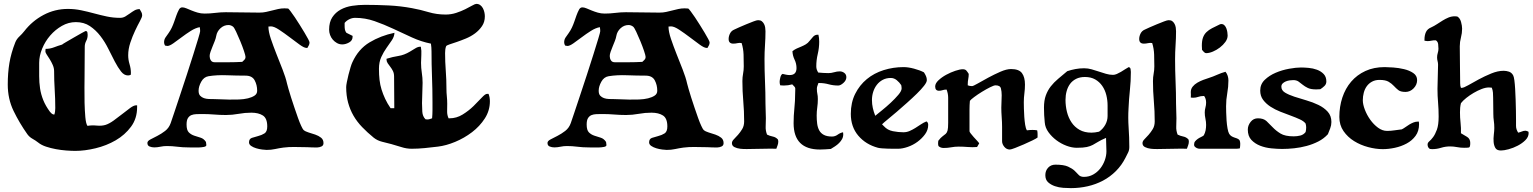

<svg xmlns="http://www.w3.org/2000/svg" viewBox="-20 -761 7902 990"><path d="M330 -715Q365 -715 398.5 -708Q432 -701 465 -692Q498 -683 531 -676Q564 -669 599 -669Q614 -669 626 -676Q638 -683 649.5 -691.5Q661 -700 673 -707Q685 -714 700 -714Q705 -706 709 -698.5Q713 -691 713 -682Q713 -673 701.5 -652Q690 -631 676.5 -602.5Q663 -574 652 -541Q641 -508 641 -476Q641 -453 648 -430Q655 -407 655 -384L654 -375Q646 -372 640 -372Q620 -372 604 -392.5Q588 -413 572 -443.5Q556 -474 538.5 -509.5Q521 -545 497.5 -575.5Q474 -606 443.5 -626.5Q413 -647 371 -647Q333 -647 299 -627.5Q265 -608 239 -578Q213 -548 197.5 -510.5Q182 -473 182 -437Q182 -401 182 -368.5Q182 -336 186.5 -305.5Q191 -275 203 -245Q215 -215 238 -184Q243 -178 247.5 -174.5Q252 -171 260 -170Q263 -178 264 -187Q265 -196 265 -204Q265 -252 262 -299Q259 -346 259 -394Q259 -410 252 -426Q245 -442 236.5 -455.5Q228 -469 221 -479.5Q214 -490 214 -496L215 -509Q238 -509 258.5 -517Q279 -525 300 -531Q303 -534 322 -545Q341 -556 362.5 -568.5Q384 -581 402 -591Q420 -601 421 -601Q431 -601 431 -591L432 -581Q432 -564 424.5 -550Q417 -536 417 -520L416 -365Q416 -347 415.5 -309.5Q415 -272 416 -231.5Q417 -191 420 -157Q423 -123 431 -112Q453 -116 478.5 -113.5Q504 -111 524 -117Q543 -123 566 -139.5Q589 -156 611 -173.5Q633 -191 651.5 -204.5Q670 -218 682 -218H687V-208Q687 -150 655.5 -107.5Q624 -65 576.5 -37.5Q529 -10 473 3.5Q417 17 368 17Q348 17 321.5 15Q295 13 268 8Q241 3 217 -5Q193 -13 177 -26Q163 -37 147.5 -45.5Q132 -54 121 -69Q80 -127 50 -189Q20 -251 20 -325Q20 -385 28.5 -436Q37 -487 59 -543Q66 -560 80 -573Q94 -586 105 -600Q146 -653 204.5 -684Q263 -715 330 -715Z M920 -723Q929 -723 941 -718Q953 -713 967.5 -707Q982 -701 999 -696Q1016 -691 1035 -691Q1062 -691 1089.5 -694.5Q1117 -698 1144 -698Q1188 -698 1231 -697Q1274 -696 1318 -696Q1336 -696 1352 -699.5Q1368 -703 1383.5 -707Q1399 -711 1414.5 -714.5Q1430 -718 1447 -718L1466 -717Q1469 -715 1478.5 -702.5Q1488 -690 1500.5 -671.5Q1513 -653 1526 -632Q1539 -611 1550.5 -592Q1562 -573 1569 -559.5Q1576 -546 1576 -542Q1576 -534 1572.5 -527.5Q1569 -521 1565 -514H1560Q1548 -514 1524 -531.5Q1500 -549 1473 -569.5Q1446 -590 1419.5 -607.5Q1393 -625 1377 -625L1364 -624Q1364 -598 1376.5 -561Q1389 -524 1405 -483.5Q1421 -443 1437 -402.5Q1453 -362 1460 -330Q1462 -322 1467.5 -302.5Q1473 -283 1481 -258Q1489 -233 1498.5 -205Q1508 -177 1516.5 -153Q1525 -129 1533 -112Q1541 -95 1545 -91Q1554 -83 1571 -78Q1588 -73 1605.5 -67Q1623 -61 1635.5 -51Q1648 -41 1648 -23Q1648 -11 1638 -6Q1628 -1 1614.5 -0.5Q1601 0 1587 -1Q1573 -2 1565 -2Q1535 -2 1503 -3Q1471 -4 1441 0Q1419 3 1398.5 7.5Q1378 12 1355 12Q1347 12 1331.5 10Q1316 8 1301 3.5Q1286 -1 1275 -8.5Q1264 -16 1264 -27Q1264 -45 1278.5 -50Q1293 -55 1311 -59.5Q1329 -64 1343.5 -73Q1358 -82 1358 -109Q1358 -151 1335.5 -165.5Q1313 -180 1276 -180Q1243 -180 1210 -174Q1177 -168 1145 -168Q1115 -168 1084.5 -170.5Q1054 -173 1024 -173Q1008 -173 993 -172.5Q978 -172 967 -167.5Q956 -163 949 -152Q942 -141 942 -119Q942 -90 953.5 -78.5Q965 -67 981.5 -61.5Q998 -56 1014.5 -51Q1031 -46 1042 -29Q1044 -19 1044 -13Q1044 -6 1031.5 -3.5Q1019 -1 1003 -0.5Q987 0 971 -0.5Q955 -1 949 -1Q921 -1 894 -4.5Q867 -8 840 -8Q823 -8 807 -4.5Q791 -1 775 -1Q763 -1 751.5 -5.5Q740 -10 740 -24Q740 -34 755.5 -42Q771 -50 791.5 -60.5Q812 -71 831.5 -86Q851 -101 860 -126Q865 -140 878 -179Q891 -218 908 -269Q925 -320 943.5 -376.5Q962 -433 977 -481Q992 -529 1002 -562Q1012 -595 1012 -600Q1012 -605 1011.5 -610.5Q1011 -616 1010 -621Q988 -617 963.5 -601.5Q939 -586 916 -568.5Q893 -551 873.5 -537.5Q854 -524 843 -524Q839 -524 831 -526Q826 -534 826 -543Q826 -557 833.5 -568Q841 -579 849 -590Q859 -604 866 -619Q873 -634 878.5 -650Q884 -666 889.5 -681.5Q895 -697 903 -712Q909 -723 920 -723ZM1061 -472Q1061 -460 1067 -450Q1073 -440 1087 -440Q1122 -440 1158 -440Q1194 -440 1229 -442Q1235 -447 1240.5 -453Q1246 -459 1246 -467Q1246 -474 1238 -498Q1230 -522 1219 -548.5Q1208 -575 1197.5 -597.5Q1187 -620 1181 -624Q1170 -632 1158 -632Q1135 -632 1117 -615.5Q1099 -599 1095 -576Q1093 -564 1087.5 -550Q1082 -536 1076 -521.5Q1070 -507 1065.5 -494Q1061 -481 1061 -472ZM1004 -293Q1004 -276 1012 -267.5Q1020 -259 1031.5 -255Q1043 -251 1057 -250.5Q1071 -250 1083 -250Q1095 -250 1116 -249Q1137 -248 1161.5 -247.5Q1186 -247 1212 -248Q1238 -249 1258.5 -254Q1279 -259 1292.5 -268Q1306 -277 1306 -293Q1306 -323 1293 -347Q1280 -371 1246 -371Q1201 -371 1149.5 -373Q1098 -375 1055 -368Q1031 -364 1017.5 -339.5Q1004 -315 1004 -293Z M2436 -741Q2448 -741 2456.5 -734.5Q2465 -728 2470 -718.5Q2475 -709 2477.5 -698Q2480 -687 2480 -677Q2480 -648 2465.5 -626.5Q2451 -605 2429.5 -589Q2408 -573 2382.5 -562.5Q2357 -552 2335 -544.5Q2313 -537 2297.5 -532Q2282 -527 2280 -522Q2277 -514 2276 -504.5Q2275 -495 2275 -487Q2275 -442 2278.5 -396.5Q2282 -351 2282 -303Q2282 -283 2284 -264.5Q2286 -246 2286 -226Q2286 -208 2285.5 -188Q2285 -168 2293 -151H2298Q2334 -151 2365.5 -170.5Q2397 -190 2421.5 -214Q2446 -238 2464 -257.5Q2482 -277 2491 -277H2499Q2506 -260 2506 -239Q2506 -191 2480 -150.5Q2454 -110 2414 -79.5Q2374 -49 2327 -29.5Q2280 -10 2238 -5Q2206 -1 2170.5 2.5Q2135 6 2103 6Q2076 6 2050 -2.5Q2024 -11 1998 -18Q1975 -24 1950.5 -30Q1926 -36 1907 -51Q1874 -78 1847.5 -105.5Q1821 -133 1803 -164Q1785 -195 1775 -231.5Q1765 -268 1765 -312Q1765 -320 1768.5 -338Q1772 -356 1777 -376Q1782 -396 1787.5 -414Q1793 -432 1797 -440Q1828 -508 1885.5 -542.5Q1943 -577 2014 -592Q2013 -572 2000.5 -553.5Q1988 -535 1973 -514Q1958 -493 1946 -467Q1934 -441 1934 -406Q1934 -375 1937 -349Q1940 -323 1947.5 -299Q1955 -275 1966 -251.5Q1977 -228 1994 -203H2007H2013V-218L2012 -366Q2012 -383 2006 -395Q2000 -407 1992.5 -416.5Q1985 -426 1979 -435Q1973 -444 1973 -454V-458Q2005 -468 2034.5 -472.5Q2064 -477 2094 -495Q2105 -501 2119.5 -510.5Q2134 -520 2146 -520H2150Q2154 -499 2152.5 -478Q2151 -457 2151 -437Q2151 -411 2155 -385.5Q2159 -360 2159 -334Q2159 -308 2157.5 -281.5Q2156 -255 2156 -229Q2156 -209 2157.5 -185Q2159 -161 2174 -146L2183 -145Q2190 -145 2196 -147Q2202 -149 2208 -151Q2210 -172 2210 -193Q2210 -214 2210 -235Q2210 -301 2207.5 -365.5Q2205 -430 2205 -496Q2205 -516 2202 -536Q2152 -546 2104 -568Q2056 -590 2008 -612.5Q1960 -635 1911.5 -652Q1863 -669 1811 -669Q1796 -669 1781.5 -662Q1767 -655 1757 -643V-626Q1757 -617 1758.5 -608.5Q1760 -600 1766 -592L1798 -576V-571Q1798 -552 1780 -542Q1762 -532 1745 -532Q1730 -532 1717.5 -539Q1705 -546 1696 -556.5Q1687 -567 1682 -580.5Q1677 -594 1677 -608Q1677 -647 1693.5 -672Q1710 -697 1736.5 -711.5Q1763 -726 1796 -731Q1829 -736 1862 -736Q1922 -736 1983.5 -733Q2045 -730 2104 -719Q2148 -711 2189.5 -698.5Q2231 -686 2278 -686Q2306 -686 2332 -694.5Q2358 -703 2379 -713.5Q2400 -724 2415 -732.5Q2430 -741 2436 -741Z M2983 -723Q2992 -723 3004 -718Q3016 -713 3030.5 -707Q3045 -701 3062 -696Q3079 -691 3098 -691Q3125 -691 3152.5 -694.5Q3180 -698 3207 -698Q3251 -698 3294 -697Q3337 -696 3381 -696Q3399 -696 3415 -699.5Q3431 -703 3446.5 -707Q3462 -711 3477.5 -714.5Q3493 -718 3510 -718L3529 -717Q3532 -715 3541.5 -702.5Q3551 -690 3563.5 -671.5Q3576 -653 3589 -632Q3602 -611 3613.5 -592Q3625 -573 3632 -559.5Q3639 -546 3639 -542Q3639 -534 3635.5 -527.5Q3632 -521 3628 -514H3623Q3611 -514 3587 -531.5Q3563 -549 3536 -569.5Q3509 -590 3482.5 -607.5Q3456 -625 3440 -625L3427 -624Q3427 -598 3439.5 -561Q3452 -524 3468 -483.5Q3484 -443 3500 -402.5Q3516 -362 3523 -330Q3525 -322 3530.5 -302.5Q3536 -283 3544 -258Q3552 -233 3561.5 -205Q3571 -177 3579.5 -153Q3588 -129 3596 -112Q3604 -95 3608 -91Q3617 -83 3634 -78Q3651 -73 3668.5 -67Q3686 -61 3698.5 -51Q3711 -41 3711 -23Q3711 -11 3701 -6Q3691 -1 3677.5 -0.5Q3664 0 3650 -1Q3636 -2 3628 -2Q3598 -2 3566 -3Q3534 -4 3504 0Q3482 3 3461.5 7.5Q3441 12 3418 12Q3410 12 3394.5 10Q3379 8 3364 3.5Q3349 -1 3338 -8.5Q3327 -16 3327 -27Q3327 -45 3341.5 -50Q3356 -55 3374 -59.5Q3392 -64 3406.5 -73Q3421 -82 3421 -109Q3421 -151 3398.5 -165.5Q3376 -180 3339 -180Q3306 -180 3273 -174Q3240 -168 3208 -168Q3178 -168 3147.5 -170.5Q3117 -173 3087 -173Q3071 -173 3056 -172.5Q3041 -172 3030 -167.5Q3019 -163 3012 -152Q3005 -141 3005 -119Q3005 -90 3016.5 -78.5Q3028 -67 3044.5 -61.5Q3061 -56 3077.5 -51Q3094 -46 3105 -29Q3107 -19 3107 -13Q3107 -6 3094.5 -3.5Q3082 -1 3066 -0.5Q3050 0 3034 -0.5Q3018 -1 3012 -1Q2984 -1 2957 -4.5Q2930 -8 2903 -8Q2886 -8 2870 -4.5Q2854 -1 2838 -1Q2826 -1 2814.5 -5.5Q2803 -10 2803 -24Q2803 -34 2818.5 -42Q2834 -50 2854.5 -60.5Q2875 -71 2894.5 -86Q2914 -101 2923 -126Q2928 -140 2941 -179Q2954 -218 2971 -269Q2988 -320 3006.5 -376.5Q3025 -433 3040 -481Q3055 -529 3065 -562Q3075 -595 3075 -600Q3075 -605 3074.5 -610.5Q3074 -616 3073 -621Q3051 -617 3026.5 -601.5Q3002 -586 2979 -568.5Q2956 -551 2936.5 -537.5Q2917 -524 2906 -524Q2902 -524 2894 -526Q2889 -534 2889 -543Q2889 -557 2896.5 -568Q2904 -579 2912 -590Q2922 -604 2929 -619Q2936 -634 2941.5 -650Q2947 -666 2952.5 -681.5Q2958 -697 2966 -712Q2972 -723 2983 -723ZM3124 -472Q3124 -460 3130 -450Q3136 -440 3150 -440Q3185 -440 3221 -440Q3257 -440 3292 -442Q3298 -447 3303.5 -453Q3309 -459 3309 -467Q3309 -474 3301 -498Q3293 -522 3282 -548.5Q3271 -575 3260.5 -597.5Q3250 -620 3244 -624Q3233 -632 3221 -632Q3198 -632 3180 -615.5Q3162 -599 3158 -576Q3156 -564 3150.5 -550Q3145 -536 3139 -521.5Q3133 -507 3128.5 -494Q3124 -481 3124 -472ZM3067 -293Q3067 -276 3075 -267.5Q3083 -259 3094.5 -255Q3106 -251 3120 -250.5Q3134 -250 3146 -250Q3158 -250 3179 -249Q3200 -248 3224.5 -247.5Q3249 -247 3275 -248Q3301 -249 3321.5 -254Q3342 -259 3355.5 -268Q3369 -277 3369 -293Q3369 -323 3356 -347Q3343 -371 3309 -371Q3264 -371 3212.5 -373Q3161 -375 3118 -368Q3094 -364 3080.5 -339.5Q3067 -315 3067 -293Z M3889 -657Q3901 -657 3908 -651.5Q3915 -646 3919.5 -637.5Q3924 -629 3925.5 -619Q3927 -609 3927 -600Q3927 -564 3924.5 -528Q3922 -492 3922 -456Q3922 -398 3924.5 -341Q3927 -284 3927 -226Q3927 -208 3928 -188.5Q3929 -169 3929 -151Q3929 -128 3928 -108Q3927 -88 3935 -67Q3949 -60 3964.5 -57Q3980 -54 3991 -42Q3993 -36 3993 -31Q3993 -21 3989.5 -12Q3986 -3 3983 6Q3952 5 3922 6Q3892 7 3861 7Q3850 7 3832 7.5Q3814 8 3797 6Q3780 4 3767 -2.5Q3754 -9 3754 -23Q3754 -33 3764 -43Q3774 -53 3785.5 -66Q3797 -79 3807 -95.5Q3817 -112 3817 -135Q3817 -188 3812.5 -239.5Q3808 -291 3808 -343Q3808 -363 3811.5 -381Q3815 -399 3815 -419Q3815 -449 3814 -479.5Q3813 -510 3804 -539Q3793 -541 3782.5 -538.5Q3772 -536 3761 -536Q3737 -536 3737 -560Q3737 -574 3744 -588Q3751 -602 3765 -608Q3773 -612 3791 -620Q3809 -628 3828.5 -636Q3848 -644 3865 -650.5Q3882 -657 3889 -657Z M4196 -582H4200Q4204 -566 4204 -546Q4204 -514 4196.5 -482.5Q4189 -451 4189 -419Q4189 -410 4191.5 -402.5Q4194 -395 4199 -387Q4212 -386 4224.5 -385Q4237 -384 4251 -384Q4266 -384 4281 -388.5Q4296 -393 4310 -393Q4323 -393 4333.5 -385Q4344 -377 4344 -363Q4344 -347 4329 -333.5Q4314 -320 4302 -320Q4276 -320 4252.5 -326.5Q4229 -333 4203 -333H4200Q4198 -326 4195 -319Q4192 -312 4192 -304Q4192 -287 4194.5 -277Q4197 -267 4197 -250Q4197 -228 4194 -207Q4191 -186 4191 -165Q4191 -143 4193.5 -123.5Q4196 -104 4204 -89Q4212 -74 4228 -65.5Q4244 -57 4270 -57Q4286 -57 4299 -66.5Q4312 -76 4327 -79L4328 -69Q4328 -55 4322 -44Q4316 -33 4306.5 -23.5Q4297 -14 4285.5 -6.5Q4274 1 4264 7Q4250 8 4236 9Q4222 10 4208 10Q4072 10 4072 -126Q4072 -164 4076 -202.5Q4080 -241 4080 -279Q4080 -290 4080.5 -296Q4081 -302 4080.5 -306Q4080 -310 4076.5 -314Q4073 -318 4065 -326Q4044 -320 4022 -320L4003 -321Q4000 -330 4000 -339Q4000 -347 4003.5 -361.5Q4007 -376 4015 -380Q4024 -378 4033 -376Q4042 -374 4052 -374Q4087 -374 4087 -410Q4087 -433 4077 -453.5Q4067 -474 4066 -497Q4077 -506 4088.5 -511Q4100 -516 4112 -521Q4124 -526 4135 -532.5Q4146 -539 4155 -551Q4163 -561 4172.5 -571.5Q4182 -582 4196 -582Z M4639 -415Q4663 -415 4693 -407Q4723 -399 4744 -388Q4750 -379 4754.5 -369Q4759 -359 4759 -348Q4759 -337 4744.5 -318.5Q4730 -300 4707.5 -278Q4685 -256 4657.5 -231.5Q4630 -207 4604.5 -185Q4579 -163 4558 -146Q4537 -129 4528 -120L4538 -110Q4556 -90 4584 -84.5Q4612 -79 4638 -79Q4655 -79 4670 -85.5Q4685 -92 4699.5 -101Q4714 -110 4728 -119.5Q4742 -129 4757 -135Q4766 -130 4766 -117Q4766 -91 4750 -69Q4734 -47 4711 -30Q4688 -13 4660.5 -3.5Q4633 6 4611 6Q4602 6 4587.5 6Q4573 6 4558 5.5Q4543 5 4529 4Q4515 3 4507 1Q4444 -16 4405.5 -61.5Q4367 -107 4367 -174Q4367 -232 4389.5 -277Q4412 -322 4449.5 -353Q4487 -384 4536.5 -399.5Q4586 -415 4639 -415ZM4476 -245Q4476 -224 4480.5 -204Q4485 -184 4493 -164Q4505 -174 4527.5 -192Q4550 -210 4572.5 -231Q4595 -252 4612 -272Q4629 -292 4629 -305Q4629 -312 4627 -322Q4618 -336 4604 -347.5Q4590 -359 4573 -359Q4550 -359 4532 -349.5Q4514 -340 4501.5 -324Q4489 -308 4482.5 -287.5Q4476 -267 4476 -245Z M4944 -404Q4957 -404 4963 -397Q4969 -390 4975 -380Q4975 -366 4972.5 -353.5Q4970 -341 4970 -327V-321Q4975 -319 4980.5 -318Q4986 -317 4992 -317Q4998 -317 5021.5 -330.5Q5045 -344 5075.5 -360.5Q5106 -377 5138 -391Q5170 -405 5193 -405Q5234 -405 5249.5 -384Q5265 -363 5265 -325Q5265 -302 5262 -279.5Q5259 -257 5259 -234Q5259 -222 5259.5 -201Q5260 -180 5261.5 -158.5Q5263 -137 5266 -117.5Q5269 -98 5275 -89Q5283 -90 5290 -90.5Q5297 -91 5304 -91Q5310 -91 5316 -90.5Q5322 -90 5328 -89Q5330 -80 5330 -70.5Q5330 -61 5330 -52Q5324 -47 5303.5 -37Q5283 -27 5259 -16.5Q5235 -6 5214 2Q5193 10 5187 10Q5170 10 5158.5 -4Q5147 -18 5147 -33V-107Q5147 -130 5145 -156.5Q5143 -183 5143 -206Q5143 -222 5144 -238Q5145 -254 5145 -270Q5145 -289 5141 -305Q5137 -321 5113 -321Q5105 -321 5085 -311Q5065 -301 5043 -287.5Q5021 -274 5003 -260.5Q4985 -247 4981 -241Q4980 -230 4979.5 -219Q4979 -208 4979 -197V-84Q4979 -81 4985.5 -72.5Q4992 -64 5000.5 -54.5Q5009 -45 5017.5 -36Q5026 -27 5029 -22L5018 -3Q4994 -1 4970.5 -3Q4947 -5 4923 -5Q4903 -5 4884.5 -1.5Q4866 2 4846 2Q4829 2 4819 -8Q4817 -13 4817 -23L4818 -35Q4831 -52 4840.5 -58.5Q4850 -65 4856.5 -71Q4863 -77 4866 -88.5Q4869 -100 4869 -128V-257Q4869 -278 4861 -299H4858Q4849 -299 4840 -296Q4831 -293 4822 -293Q4802 -293 4802 -315Q4802 -331 4819 -347Q4836 -363 4859 -375.5Q4882 -388 4906 -396Q4930 -404 4944 -404Z M5483 -394Q5504 -401 5525.5 -405Q5547 -409 5570 -409Q5590 -409 5609 -403.5Q5628 -398 5646 -392Q5664 -386 5682.5 -380.5Q5701 -375 5719 -375Q5728 -375 5738.5 -379.5Q5749 -384 5760 -390.5Q5771 -397 5781.5 -404Q5792 -411 5800 -415Q5808 -413 5809.5 -405Q5811 -397 5811 -390Q5811 -343 5806 -296Q5801 -249 5799 -202Q5796 -154 5799.5 -103Q5803 -52 5803 -3Q5803 13 5797 25Q5791 37 5784 51Q5764 91 5734 121Q5704 151 5667 170.5Q5630 190 5588 199.5Q5546 209 5502 209Q5485 209 5462.5 207.5Q5440 206 5419.5 199Q5399 192 5384.5 179Q5370 166 5370 142Q5370 119 5384.5 103.5Q5399 88 5422 88Q5465 88 5487 98Q5509 108 5521 119.5Q5533 131 5542 141Q5551 151 5569 151Q5595 151 5616.5 139Q5638 127 5653 108Q5668 89 5676.5 65.5Q5685 42 5685 19Q5685 2 5684 -15.5Q5683 -33 5683 -50Q5657 -39 5642.5 -30Q5628 -21 5615 -14Q5602 -7 5584 -3Q5566 1 5532 1Q5507 1 5479 -9.5Q5451 -20 5427 -38Q5403 -56 5386 -79.5Q5369 -103 5367 -130Q5365 -149 5364 -167.5Q5363 -186 5363 -206Q5363 -243 5372.5 -269Q5382 -295 5398 -315.5Q5414 -336 5436 -354.5Q5458 -373 5483 -394ZM5474 -246Q5474 -214 5481.5 -184Q5489 -154 5505 -130Q5521 -106 5546.5 -91.5Q5572 -77 5608 -77Q5625 -77 5647 -82Q5667 -96 5679 -117.5Q5691 -139 5691 -163V-217Q5691 -244 5684.5 -270.5Q5678 -297 5663.5 -318Q5649 -339 5627 -351.5Q5605 -364 5574 -364Q5548 -364 5529 -354.5Q5510 -345 5498 -329Q5486 -313 5480 -291.5Q5474 -270 5474 -246Z M6006 -657Q6018 -657 6025 -651.5Q6032 -646 6036.5 -637.5Q6041 -629 6042.5 -619Q6044 -609 6044 -600Q6044 -564 6041.5 -528Q6039 -492 6039 -456Q6039 -398 6041.5 -341Q6044 -284 6044 -226Q6044 -208 6045 -188.5Q6046 -169 6046 -151Q6046 -128 6045 -108Q6044 -88 6052 -67Q6066 -60 6081.5 -57Q6097 -54 6108 -42Q6110 -36 6110 -31Q6110 -21 6106.5 -12Q6103 -3 6100 6Q6069 5 6039 6Q6009 7 5978 7Q5967 7 5949 7.5Q5931 8 5914 6Q5897 4 5884 -2.5Q5871 -9 5871 -23Q5871 -33 5881 -43Q5891 -53 5902.5 -66Q5914 -79 5924 -95.5Q5934 -112 5934 -135Q5934 -188 5929.5 -239.5Q5925 -291 5925 -343Q5925 -363 5928.5 -381Q5932 -399 5932 -419Q5932 -449 5931 -479.5Q5930 -510 5921 -539Q5910 -541 5899.5 -538.5Q5889 -536 5878 -536Q5854 -536 5854 -560Q5854 -574 5861 -588Q5868 -602 5882 -608Q5890 -612 5908 -620Q5926 -628 5945.5 -636Q5965 -644 5982 -650.5Q5999 -657 6006 -657Z M6278 -637Q6287 -637 6293.5 -630.5Q6300 -624 6303.5 -614.5Q6307 -605 6308.5 -595Q6310 -585 6310 -578Q6310 -561 6298.5 -545Q6287 -529 6270 -516Q6253 -503 6234 -495Q6215 -487 6200 -487Q6193 -487 6187.5 -493Q6182 -499 6178 -504L6177 -525Q6177 -551 6183 -567.5Q6189 -584 6201 -595.5Q6213 -607 6229.5 -615.5Q6246 -624 6267 -634Q6271 -637 6278 -637ZM6299 -391Q6307 -381 6310.5 -369.5Q6314 -358 6314 -346Q6314 -313 6308 -280Q6302 -247 6302 -213Q6302 -202 6302.5 -181.5Q6303 -161 6304.5 -139.5Q6306 -118 6309.5 -98.5Q6313 -79 6318 -71Q6323 -63 6329.5 -59Q6336 -55 6343 -52.5Q6350 -50 6357.5 -47.5Q6365 -45 6371 -39Q6375 -31 6375 -20Q6375 -14 6374.5 -8Q6374 -2 6373 4Q6363 6 6353 6Q6343 6 6333 6H6167Q6149 6 6138 -8L6137 -16Q6137 -26 6142.5 -32.5Q6148 -39 6155.5 -44.5Q6163 -50 6172 -54Q6181 -58 6187 -63Q6194 -76 6196.5 -89.5Q6199 -103 6199 -117Q6199 -133 6195.5 -149Q6192 -165 6192 -181Q6192 -194 6195.5 -206.5Q6199 -219 6199 -232Q6199 -252 6189 -266H6185Q6171 -266 6158.5 -261.5Q6146 -257 6132 -257Q6124 -257 6120 -258Q6121 -265 6120.5 -272Q6120 -279 6120 -286Q6120 -302 6129.5 -314Q6139 -326 6153.5 -334.5Q6168 -343 6184 -349Q6200 -355 6213 -359Q6235 -366 6256 -375.5Q6277 -385 6299 -391Z M6688 -413Q6705 -413 6727.5 -411Q6750 -409 6770.5 -401.5Q6791 -394 6805 -379.5Q6819 -365 6819 -341Q6819 -327 6809 -317.5Q6799 -308 6788 -301L6767 -300Q6739 -300 6723.5 -307.5Q6708 -315 6697 -324Q6686 -333 6675.5 -340.5Q6665 -348 6648 -348Q6640 -348 6629.5 -346.5Q6619 -345 6609.5 -341Q6600 -337 6593.5 -330.5Q6587 -324 6587 -314Q6587 -295 6606 -283.5Q6625 -272 6654 -262.5Q6683 -253 6716 -243.5Q6749 -234 6778 -220Q6807 -206 6826 -185Q6845 -164 6845 -132Q6845 -115 6839 -99.5Q6833 -84 6827 -69Q6806 -46 6777.5 -31.5Q6749 -17 6717.5 -8.5Q6686 0 6653.5 3.5Q6621 7 6591 7Q6567 7 6536 4Q6505 1 6478 -9.5Q6451 -20 6432.5 -39.5Q6414 -59 6414 -93Q6414 -114 6428.5 -132.5Q6443 -151 6466 -151Q6495 -151 6510.5 -136.5Q6526 -122 6542.5 -104.5Q6559 -87 6582.5 -72.5Q6606 -58 6651 -58Q6668 -58 6684.5 -62Q6701 -66 6712 -80Q6715 -92 6715 -104Q6715 -113 6712 -124Q6703 -136 6682.5 -145.5Q6662 -155 6636 -164.5Q6610 -174 6582 -185Q6554 -196 6531 -211Q6508 -226 6493 -246Q6478 -266 6478 -294Q6478 -327 6501.5 -349.5Q6525 -372 6558 -386Q6591 -400 6627 -406.5Q6663 -413 6688 -413Z M7120 -415Q7136 -415 7164 -413Q7192 -411 7219.5 -404.5Q7247 -398 7267 -384.5Q7287 -371 7287 -348Q7287 -324 7269 -305.5Q7251 -287 7227 -287Q7202 -287 7190 -296.5Q7178 -306 7167 -318Q7156 -330 7140 -339.5Q7124 -349 7093 -349Q7071 -349 7054.5 -340Q7038 -331 7027.5 -316.5Q7017 -302 7012 -283Q7007 -264 7007 -244Q7007 -223 7017.5 -195.5Q7028 -168 7045.5 -143.5Q7063 -119 7085.5 -102.5Q7108 -86 7132 -86Q7152 -86 7170.5 -89Q7189 -92 7208 -94Q7218 -99 7227.5 -106Q7237 -113 7247 -119Q7257 -125 7268 -129.5Q7279 -134 7291 -134H7296L7297 -121Q7297 -85 7279 -60.5Q7261 -36 7233 -21Q7205 -6 7172.5 1Q7140 8 7110 8Q7074 8 7034.5 -2.5Q6995 -13 6962 -33.5Q6929 -54 6907.5 -85Q6886 -116 6886 -158Q6886 -211 6901.5 -258Q6917 -305 6947 -340Q6977 -375 7020.5 -395Q7064 -415 7120 -415Z M7482 -677 7494 -676Q7508 -668 7513.5 -648Q7519 -628 7519 -613Q7519 -590 7513 -567.5Q7507 -545 7507 -522Q7507 -492 7507.5 -468.5Q7508 -445 7508 -416Q7508 -397 7508.5 -373Q7509 -349 7509 -331Q7509 -317 7513 -308H7517Q7527 -308 7550.5 -321.5Q7574 -335 7604.5 -351.5Q7635 -368 7669 -382Q7703 -396 7733 -396Q7747 -396 7760.5 -391.5Q7774 -387 7782 -373Q7786 -366 7788.5 -347Q7791 -328 7792.5 -302.5Q7794 -277 7795 -247.5Q7796 -218 7796.5 -191Q7797 -164 7797 -143Q7797 -122 7797 -112Q7797 -102 7800 -93.5Q7803 -85 7808 -77Q7818 -79 7827 -83Q7836 -87 7847 -87Q7849 -87 7854 -85Q7859 -83 7861 -82L7862 -75Q7862 -55 7845.5 -38.5Q7829 -22 7806 -10Q7783 2 7759 8.5Q7735 15 7719 15Q7698 15 7690.5 2Q7683 -11 7681.5 -29Q7680 -47 7682.5 -67Q7685 -87 7685 -101Q7685 -122 7682.5 -138Q7680 -154 7680 -174Q7680 -194 7679.5 -216Q7679 -238 7679 -257Q7679 -271 7678 -283.5Q7677 -296 7672 -309L7657 -310Q7640 -310 7619.5 -302Q7599 -294 7578.5 -282Q7558 -270 7540.5 -256Q7523 -242 7513 -229Q7510 -217 7509 -205.5Q7508 -194 7508 -182Q7508 -155 7511 -128Q7514 -101 7513 -74Q7529 -65 7545 -55Q7561 -45 7561 -24Q7561 -2 7554.5 -0.5Q7548 1 7529 1Q7510 1 7492.5 -2.5Q7475 -6 7457 -6Q7433 -6 7410.5 1Q7388 8 7365 8L7353 7Q7341 0 7341 -16Q7341 -25 7350 -32.5Q7359 -40 7369.5 -54Q7380 -68 7389 -92.5Q7398 -117 7398 -160Q7398 -198 7395 -232.5Q7392 -267 7392 -303Q7392 -332 7393.5 -365Q7395 -398 7395 -427Q7395 -437 7392.5 -446Q7390 -455 7390 -465Q7390 -477 7393.5 -488Q7397 -499 7397 -510Q7397 -521 7395.5 -533.5Q7394 -546 7384 -553Q7373 -554 7362 -551.5Q7351 -549 7340 -549Q7335 -549 7325 -551V-558Q7325 -579 7332.5 -595.5Q7340 -612 7360 -620Q7375 -627 7389.5 -636.5Q7404 -646 7418.5 -655Q7433 -664 7448.5 -670.5Q7464 -677 7482 -677Z"/></svg>

Font: CAT Altenglisch
Style: Regular
Weight: 400
Designer: Peter Wiegel
Foundry: Peter Wiegel, CAT Fonts
Version: Version 1.000